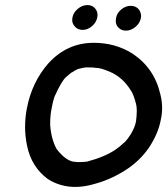

<svg xmlns="http://www.w3.org/2000/svg" viewBox="-20 -713 660 758"><path d="M277 25Q218 25 169 -6Q104 -54 87 -137Q79 -174 79 -212Q79 -248 86 -285Q106 -389 171 -463Q245 -544 350 -544Q435 -544 502 -502Q589 -445 613 -341Q620 -314 620 -286Q620 -264 615 -241Q605 -186 568 -130Q530 -75 471 -38.5Q412 -2 350 14Q312 25 277 25ZM286 -73Q302 -73 313 -74L324 -75Q395 -94 437 -123Q451 -132 471 -151Q472 -152 473 -152Q499 -181 512 -215Q512 -218 513 -218L517 -234Q520 -258 520 -275Q520 -293 517 -303V-305L516 -306Q509 -335 498 -354Q498 -355 497 -355Q465 -408 413 -430Q378 -445 360 -445Q349 -447 323 -447Q311 -447 286 -440L285 -439Q276 -435 269.5 -430.5Q263 -426 261 -426L240 -408Q223 -393 195 -331Q188 -310 184 -286Q178 -259 178 -221Q182 -163 204 -124Q243 -74 278 -74ZM364 -644Q360 -624 343 -609.5Q326 -595 306 -595Q286 -595 274 -610Q265 -621 265 -634Q265 -639 266 -644Q270 -664 287.5 -678.5Q305 -693 325 -693Q345 -693 356 -679Q365 -668 365 -654Q365 -649 364 -644ZM536 -641Q532 -621 514.5 -606.5Q497 -592 477 -592Q457 -592 445 -607Q437 -617 437 -631Q437 -636 438 -641Q441 -661 458.5 -675.5Q476 -690 496 -690Q516 -690 528 -676Q537 -664 537 -649Q537 -645 536 -641Z"/></svg>

Font: Bad Comic
Style: Italic
Weight: 400
Italic angle: -11°
Designer: GGBotNet
Foundry: GGBotNet
Version: 0.95